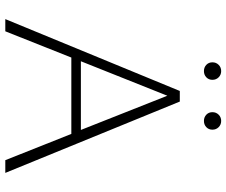

<svg xmlns="http://www.w3.org/2000/svg" viewBox="-85 -769 854 724"><g transform="rotate(90 342.0 -407.0)"><path d="M271.5 -758Q262 -749 248 -749Q234 -749 224.5 -758Q215 -767 215 -781Q215 -795 224.5 -804.5Q234 -814 248 -814Q262 -814 271.5 -804.5Q281 -795 281 -781Q281 -767 271.5 -758ZM459.5 -758Q450 -749 436 -749Q422 -749 412.5 -758Q403 -767 403 -781Q403 -795 412.5 -804.5Q422 -814 436 -814Q450 -814 459.5 -804.5Q469 -795 469 -781Q469 -767 459.5 -758ZM584 0 485 -249H197L98 0H52L323 -658H363L632 0ZM211 -285H470L341 -611Z"/></g></svg>

Font: EauTestText Light
Style: Regular
Weight: 300
Designer: Christian Thalmann (Catharsis Fonts)
Version: Version 0.001;PS 000.001;hotconv 1.0.88;makeotf.lib2.5.64775